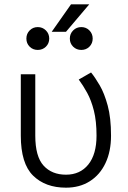

<svg xmlns="http://www.w3.org/2000/svg" viewBox="-20 -846 581 874"><path d="M140.6 -507.8V-228.5Q140.6 -133.8 178.2 -92.3Q215.8 -50.8 280.3 -50.8Q344.7 -50.8 382.1 -97.2Q419.4 -143.6 419.4 -228.5Q419.4 -294.4 407.5 -341.8Q395.5 -389.2 377 -423.1Q358.4 -457 338.4 -483.9L394.5 -516.1Q412.6 -494.1 433.8 -457.8Q455.1 -421.4 470.2 -365.7Q485.4 -310.1 485.4 -228.5Q485.4 -156.7 460.2 -103.5Q435.1 -50.3 388.9 -21Q342.8 8.3 280.3 8.3Q186.5 8.3 130.6 -46.6Q74.7 -101.6 74.7 -228.5V-507.8ZM280.3 -701.2H215.3L303.2 -826.2H386.2ZM204.1 -670.4Q204.1 -648.4 189 -633.5Q173.8 -618.7 151.9 -618.7Q129.9 -618.7 115 -633.5Q100.1 -648.4 100.1 -670.4Q100.1 -692.4 115 -707.5Q129.9 -722.7 151.9 -722.7Q173.8 -722.7 189 -707.5Q204.1 -692.4 204.1 -670.4ZM401.9 -670.4Q401.9 -648.4 387 -633.5Q372.1 -618.7 350.1 -618.7Q328.1 -618.7 313 -633.5Q297.9 -648.4 297.9 -670.4Q297.9 -692.4 313 -707.5Q328.1 -722.7 350.1 -722.7Q372.1 -722.7 387 -707.5Q401.9 -692.4 401.9 -670.4Z"/></svg>

Font: Giphurs Light
Style: Regular
Weight: 300
Version: Version 0.920; ttfautohint (v1.8.4.7-5d5b)